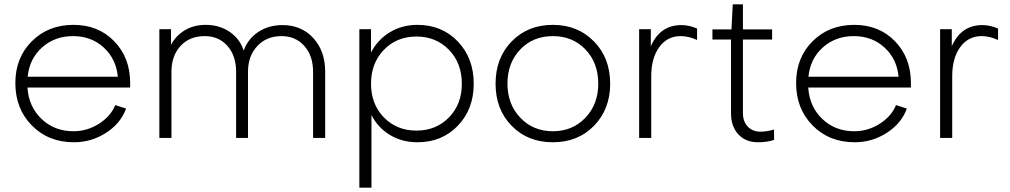

<svg xmlns="http://www.w3.org/2000/svg" viewBox="-20 -638 4672 888"><path d="M320 -31Q383 -31 437.5 -65.5Q492 -100 513 -152L563 -136Q539 -68 471 -24Q403 20 322 20Q204 20 127.5 -57.5Q51 -135 51 -254Q51 -371 127 -447Q203 -523 320 -523Q435 -523 508.5 -447Q582 -371 582 -254V-233H107Q113 -144 172.5 -87.5Q232 -31 320 -31ZM108 -283H525Q517 -366 459.5 -418.5Q402 -471 318 -471Q233 -471 174.5 -418.5Q116 -366 108 -283Z M717 0V-503H771V-431Q794 -474 835.5 -498.5Q877 -523 931 -523Q995 -523 1042.5 -490.5Q1090 -458 1107 -404Q1127 -459 1175 -490.5Q1223 -522 1287 -522Q1374 -522 1429 -462Q1484 -402 1484 -306V0H1428V-306Q1428 -380 1387.5 -425.5Q1347 -471 1282 -471Q1213 -471 1170 -425Q1127 -379 1127 -306V0H1072V-306Q1072 -380 1032 -425.5Q992 -471 927 -471Q857 -471 815 -425.5Q773 -380 773 -306V0Z M1698 -106V230H1642V-503H1696V-395Q1726 -454 1782.5 -488.5Q1839 -523 1911 -523Q2024 -523 2097.5 -446Q2171 -369 2171 -251Q2171 -133 2097.5 -56.5Q2024 20 1911 20Q1840 20 1784 -13.5Q1728 -47 1698 -106ZM2116 -251Q2116 -346 2056.5 -407.5Q1997 -469 1906 -469Q1815 -469 1755.5 -407.5Q1696 -346 1696 -251Q1696 -156 1755.5 -95Q1815 -34 1906 -34Q1997 -34 2056.5 -95Q2116 -156 2116 -251Z M2802 -251Q2802 -133 2727.5 -56.5Q2653 20 2537 20Q2421 20 2346.5 -56Q2272 -132 2272 -251Q2272 -370 2346.5 -446.5Q2421 -523 2537 -523Q2652 -523 2727 -446.5Q2802 -370 2802 -251ZM2747 -251Q2747 -347 2688 -409Q2629 -471 2537 -471Q2445 -471 2386 -409Q2327 -347 2327 -251Q2327 -156 2386.5 -93.5Q2446 -31 2537 -31Q2628 -31 2687.5 -93.5Q2747 -156 2747 -251Z M3131 -522Q3167 -522 3204 -506V-453Q3165 -471 3128 -471Q3066 -471 3029 -420Q2992 -369 2992 -286V0H2936V-503H2990V-424Q3033 -522 3131 -522Z M3361 -114V-455H3275V-502H3363L3369 -618H3416V-502H3551V-455H3416V-115Q3416 -77 3437.5 -53.5Q3459 -30 3495 -29Q3527 -29 3560 -39V9Q3529 20 3485 20Q3429 20 3395 -16.5Q3361 -53 3361 -114Z M3931 -31Q3994 -31 4048.5 -65.5Q4103 -100 4124 -152L4174 -136Q4150 -68 4082 -24Q4014 20 3933 20Q3815 20 3738.5 -57.5Q3662 -135 3662 -254Q3662 -371 3738 -447Q3814 -523 3931 -523Q4046 -523 4119.5 -447Q4193 -371 4193 -254V-233H3718Q3724 -144 3783.5 -87.5Q3843 -31 3931 -31ZM3719 -283H4136Q4128 -366 4070.5 -418.5Q4013 -471 3929 -471Q3844 -471 3785.5 -418.5Q3727 -366 3719 -283Z M4523 -522Q4559 -522 4596 -506V-453Q4557 -471 4520 -471Q4458 -471 4421 -420Q4384 -369 4384 -286V0H4328V-503H4382V-424Q4425 -522 4523 -522Z"/></svg>

Font: Metropolitano Light
Style: Regular
Weight: 300
Designer: Fonts by Alex Slobzheninov & Chris M. Simpson / Changes by Cristiano Sobral
Foundry: Fonts by Alex Slobzheninov & Chris M. Simpson / Changes by Cristiano Sobral
Version: Version 1.00;August 30, 2020;FontCreator 13.0.0.2681 64-bit